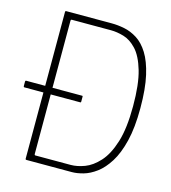

<svg xmlns="http://www.w3.org/2000/svg" viewBox="-102 -756 747 839"><g transform="rotate(15 271.0 -336.5)"><path d="M517 -347Q517 -259 502 -198Q487 -137 462.5 -98Q438 -59 409 -37.5Q380 -16 351.5 -8Q323 0 300 0H94Q90 0 90 -4V-669Q90 -673 94 -673H300Q328 -673 358 -667Q388 -661 416.5 -643Q445 -625 467.5 -589Q490 -553 503.5 -494Q517 -435 517 -347ZM484 -347Q484 -447 466.5 -506.5Q449 -566 421.5 -595.5Q394 -625 363 -634Q332 -643 305 -643H128Q125 -643 124 -641.5Q123 -640 123 -638V-34Q123 -32 124 -30.5Q125 -29 128 -29H287Q316 -29 349.5 -41.5Q383 -54 414 -88Q445 -122 464.5 -184.5Q484 -247 484 -347ZM4 -304Q2 -304 1 -305.5Q0 -307 0 -308V-330Q0 -332 1 -333Q2 -334 4 -334H257Q259 -334 259.5 -333Q260 -332 260 -330V-308Q260 -307 259.5 -305.5Q259 -304 257 -304Z"/></g></svg>

Font: Glory Thin
Style: Regular
Weight: 100
Designer: Robert Leuschke
Foundry: Robert Leuschke
Version: Version 1.011